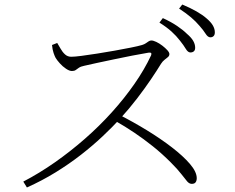

<svg xmlns="http://www.w3.org/2000/svg" viewBox="-20 -830 1040 849"><path d="M776 -650Q760 -671 738.5 -690.5Q717 -710 685 -730L700 -750Q737 -733 763.5 -715Q790 -697 806 -681Q826 -664 834.5 -649Q843 -634 843 -619Q843 -608 837 -603Q831 -598 822 -598Q811 -598 801.5 -614Q792 -630 776 -650ZM862 -716Q846 -735 825 -753Q804 -771 772 -792L786 -810Q822 -795 849 -779.5Q876 -764 893 -749Q913 -732 921.5 -717Q930 -702 930 -687Q930 -676 924.5 -670.5Q919 -665 910 -665Q899 -665 889 -681Q879 -697 862 -716ZM210 -631 233 -640Q240 -629 248 -614.5Q256 -600 267.5 -589.5Q279 -579 295 -579Q310 -579 340.5 -583Q371 -587 409.5 -593Q448 -599 487 -606Q526 -613 558.5 -619.5Q591 -626 608 -631Q618 -634 624.5 -638.5Q631 -643 637 -647Q643 -651 649 -651Q658 -651 671.5 -644.5Q685 -638 698 -628Q711 -618 720 -608Q729 -598 729 -591Q729 -583 722.5 -577.5Q716 -572 707.5 -565.5Q699 -559 692 -548Q675 -520 648 -480Q621 -440 586.5 -395Q552 -350 512 -306Q477 -268 433.5 -227Q390 -186 338 -145.5Q286 -105 226 -68Q166 -31 99 -1L83 -27Q154 -64 222.5 -112Q291 -160 355 -216Q419 -272 474.5 -333.5Q530 -395 574.5 -459Q619 -523 648 -585Q654 -600 636 -597Q605 -592 564.5 -584Q524 -576 483.5 -567.5Q443 -559 408 -551.5Q373 -544 352 -539Q337 -536 329 -530.5Q321 -525 315 -520.5Q309 -516 298 -516Q287 -516 272 -526Q257 -536 244.5 -550Q232 -564 226 -574Q222 -581 217 -595.5Q212 -610 210 -631ZM487 -297 508 -322Q569 -291 629.5 -254Q690 -217 740 -178.5Q790 -140 820 -105Q850 -70 850 -42Q850 -31 845 -24Q840 -17 828 -17Q817 -17 807.5 -28Q798 -39 782 -60Q766 -81 735 -112Q696 -151 656 -183Q616 -215 574.5 -243Q533 -271 487 -297Z"/></svg>

Font: Source Han Serif JP VF
Style: Regular
Weight: 250
Designer: Ryoko NISHIZUKA 西塚涼子 (kana & ideographs); Frank Grießhammer (Latin, Greek & Cyrillic); Wenlong ZHANG 张文龙 (bopomofo); San
Foundry: Adobe
Version: Version 2.001;hotconv 1.1.0;makeotfexe 2.6.0